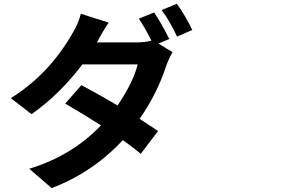

<svg xmlns="http://www.w3.org/2000/svg" viewBox="-20 -886 1540 996"><path d="M858.4 -683.6 801.8 -660.2 875 -615.2Q852.5 -575.2 841.8 -543Q793.9 -397.5 704.1 -269.5Q785.2 -216.8 799.8 -206.1L710 -87.9Q686.5 -109.4 617.2 -159.2Q460.9 8.8 248 89.8L131.8 -10.7Q351.6 -77.1 503.9 -235.4Q420.9 -289.1 318.4 -348.6L402.3 -444.3Q480.5 -403.3 589.8 -338.9Q670.9 -458 694.3 -551.8H407.2Q288.1 -394.5 143.6 -293.9L36.1 -377Q231.4 -498 353.5 -709Q386.7 -763.7 399.4 -814.5L543.9 -768.6Q513.7 -724.6 483.4 -667L482.4 -666H686.5Q730.5 -666 765.6 -674.8Q729.5 -747.1 700.2 -789.1L779.3 -821.3Q814.5 -770.5 858.4 -683.6ZM818.4 -834 897.5 -866.2Q942.4 -803.7 977.5 -730.5L898.4 -696.3Q861.3 -776.4 818.4 -834Z"/></svg>

Font: Bpmf Zihi Sans Bold
Style: Bold
Weight: 700
Foundry: But Ko
Version: Version 1.320